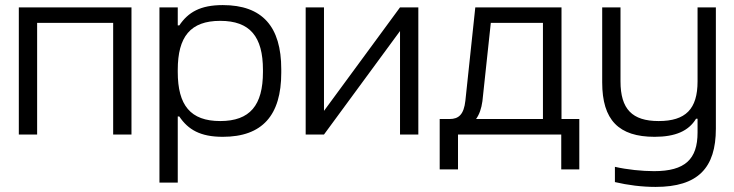

<svg xmlns="http://www.w3.org/2000/svg" viewBox="-20 -529 2885 755"><path d="M54 0H126V-439H425V0H497V-500H54Z M1086 -243V-257C1086 -424 1012 -509 856 -509C768 -509 720 -481 685 -429H679V-500H607V189H679V-71H685C720 -19 768 9 856 9C1012 9 1086 -76 1086 -243ZM679 -246V-254C679 -385 729 -447 846 -447C963 -447 1014 -385 1014 -254V-246C1014 -115 963 -53 846 -53C729 -53 679 -115 679 -246Z M1182 0H1254L1553 -407V0H1625V-500H1553L1254 -93V-500H1182Z M1748 -61H1709V137H1781V0H2187V137H2258V-61H2188V-500H1849L1810 -133C1804 -79 1784 -61 1748 -61ZM1852 -61C1865 -79 1873 -102 1877 -131L1910 -439H2115V-61Z M2795 -23V-500H2723V-209C2723 -100 2676 -53 2570 -53C2466 -53 2420 -100 2420 -209V-500H2348V-205C2348 -57 2413 9 2554 9C2636 9 2688 -14 2717 -62H2723V-8C2723 97 2674 144 2552 144C2505 144 2446 138 2398 127V187C2449 199 2504 206 2558 206C2725 206 2795 131 2795 -23Z"/></svg>

Font: LT Wave Alt Light
Style: Regular
Weight: 300
Designer: Daniel Lyons
Version: Version 2.5 (Glyphs App)